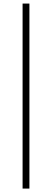

<svg xmlns="http://www.w3.org/2000/svg" viewBox="-20 -863 294 1087"><path d="M146.5 204.6H107.9V-842.8H146.5Z"/></svg>

Font: Ufes Sans Thin
Style: Regular
Weight: 100
Designer: Ricardo Esteves & Thais Bronze
Foundry: ProDesignUfes - Ricardo Esteves, Thais Bronze (This is a derivative work, based on Roboto family, by Christian Robertson
Version: Version 2.0